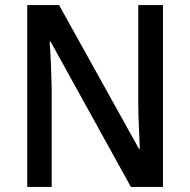

<svg xmlns="http://www.w3.org/2000/svg" viewBox="-20 -734 746 754"><path d="M620 0H494L179 -570H175Q178 -527 180 -480.5Q182 -434 183 -388V0H87V-714H212L526 -149H529Q528 -188 525.5 -236Q523 -284 523 -327V-714H620Z"/></svg>

Font: Noto Sans Tamil SemiCondensed Medium
Style: Regular
Weight: 500
Width: 4
Designer: Jelle Bosma - Monotype Design Team
Foundry: Monotype Imaging Inc.
Version: Version 2.004; ttfautohint (v1.8.4.7-5d5b)